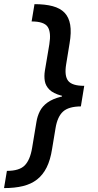

<svg xmlns="http://www.w3.org/2000/svg" viewBox="-37 -790 485 948"><path d="M369.1 -307.6Q304.2 -307.6 265.1 -318.1Q226.1 -328.6 207.3 -347.2Q188.5 -365.7 184.3 -389.6Q180.2 -413.6 184.6 -440.9L206.5 -570.8Q216.3 -629.9 198.7 -657Q181.2 -684.1 119.1 -684.1L133.3 -769.5Q186 -769.5 223.1 -759.5Q260.3 -749.5 281.7 -727.3Q303.2 -705.1 309.6 -667.7Q315.9 -630.4 306.6 -576.2L289.6 -472.2Q280.3 -415.5 299.6 -390.9Q318.8 -366.2 378.9 -366.2ZM-17.1 138.7 -2.9 53.7Q58.6 53.7 85.2 26.6Q111.8 -0.5 121.6 -60.1L143.1 -189Q147.5 -216.3 159.7 -240.7Q171.9 -265.1 197 -283.4Q222.2 -301.8 264.4 -312.5Q306.6 -323.2 371.6 -323.2L362.3 -264.6Q301.8 -264.2 274.2 -239Q246.6 -213.9 237.3 -157.7L220.2 -54.7Q211.9 -0.5 193.4 36.6Q174.8 73.7 146 96.2Q117.2 118.7 76.7 128.7Q36.1 138.7 -17.1 138.7ZM362.3 -264.6 260.7 -264.2 277.8 -366.7 378.9 -366.2Z"/></svg>

Font: Inter 20pt Medium
Style: Italic
Weight: 500
Italic angle: -9.3988°
Version: Version 4.001;git-66647c0bb